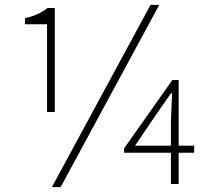

<svg xmlns="http://www.w3.org/2000/svg" viewBox="-20 -759 876 792"><path d="M174 -659H83V-684Q141 -697 176 -726H206V-297H174ZM601 -739H637L230 13H194ZM685 -261 690 -374H685L621 -282L537 -158H781V-129H492V-147L691 -429H717V0H685Z"/></svg>

Font: Merged Yaku Han JP Thin
Style: Regular
Weight: 250
Designer: Ryoko NISHIZUKA 西塚涼子 (kana, bopomofo & ideographs); Paul D. Hunt (Latin, Greek & Cyrillic); Sandoll Communications 산돌커뮤니
Foundry: Adobe
Version: Version 2.004